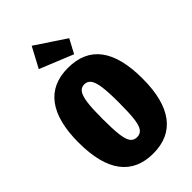

<svg xmlns="http://www.w3.org/2000/svg" viewBox="-292 -1058 1168 1168"><g transform="rotate(-45 292.5 -473.5)"><path d="M568 -349Q568 -167 498 -73.5Q428 20 292 20Q156 20 86.5 -72.5Q17 -165 17 -349Q17 -530 86.5 -623Q156 -716 292 -716Q568 -716 568 -349ZM222 -349Q222 -259 228 -210.5Q234 -162 249 -141Q264 -120 292 -120Q321 -120 336 -141Q351 -162 357 -210Q363 -258 363 -349Q363 -435 356.5 -483.5Q350 -532 334.5 -553.5Q319 -575 292 -575Q265 -575 250 -553.5Q235 -532 228.5 -484Q222 -436 222 -349ZM232 -967 426 -838 378 -748 162 -836Z"/></g></svg>

Font: Fira Sans Extra Condensed Black
Style: Regular
Weight: 900
Width: 1
Designer: Carrois Corporate & Edenspiekermann AG
Foundry: Carrois Corporate GbR & Edenspiekermann AG
Version: Version 4.203